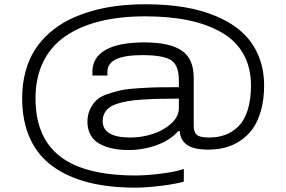

<svg xmlns="http://www.w3.org/2000/svg" viewBox="-20 -718 1331 892"><path d="M608.9 153.8Q485.4 153.8 389.4 129.2Q293.5 104.5 224.4 54.4Q155.3 4.4 119.1 -75.4Q83 -155.3 83 -262.2Q83 -328.6 98.6 -386Q114.3 -443.4 142.6 -487.3Q170.9 -531.2 211.7 -566.7Q252.4 -602.1 301.3 -626.5Q350.1 -650.9 408 -667.2Q465.8 -683.6 527.3 -690.9Q588.9 -698.2 655.8 -698.2Q752.4 -698.2 834.7 -684.8Q917 -671.4 986.3 -641.8Q1055.7 -612.3 1104.2 -568.6Q1152.8 -524.9 1179.9 -461.7Q1207 -398.4 1207 -319.8Q1207 -254.9 1192.1 -203.1Q1177.2 -151.4 1152.8 -118.2Q1128.4 -85 1094.5 -63Q1060.5 -41 1024.4 -32Q988.3 -22.9 948.2 -22.9Q879.9 -22.9 848.9 -44.9Q817.9 -66.9 814.9 -108.9H808.1Q771.5 -66.9 708.3 -43.9Q645 -21 577.1 -21Q536.1 -21 502.7 -28.1Q469.2 -35.2 442.6 -49.8Q416 -64.5 401.1 -90.6Q386.2 -116.7 386.2 -151.9Q386.2 -185.1 398.4 -210.4Q410.6 -235.8 428.2 -252.7Q445.8 -269.5 480 -281.2Q514.2 -293 543.9 -299.1Q573.7 -305.2 624.8 -308.3Q675.8 -311.5 712.4 -312.3Q749 -313 811 -313V-344.2Q811 -414.1 775.6 -438Q740.2 -461.9 640.1 -461.9Q480.5 -461.9 479 -386.2V-367.2H410.2Q409.2 -371.1 409.2 -384.8Q409.2 -450.7 470 -485.8Q530.8 -521 650.9 -521Q767.6 -521 823.7 -483.4Q879.9 -445.8 879.9 -356V-134.8Q879.9 -104.5 894 -91.8Q908.2 -79.1 951.2 -79.1Q993.2 -79.1 1027.1 -91.8Q1061 -104.5 1088.4 -131.8Q1115.7 -159.2 1130.9 -207.3Q1146 -255.4 1146 -320.8Q1146 -404.8 1110.6 -467.3Q1075.2 -529.8 1009 -567.6Q942.9 -605.5 854.7 -623.8Q766.6 -642.1 654.8 -642.1Q536.1 -642.1 442.6 -618.7Q349.1 -595.2 282.5 -548.8Q215.8 -502.4 180.4 -429.7Q145 -356.9 145 -261.2Q145 -80.1 259 8.5Q373 97.2 610.8 97.2Q661.1 97.2 730.2 88.4Q799.3 79.6 834 66.9V126Q792 137.7 724.4 145.8Q656.7 153.8 608.9 153.8ZM585.9 -79.1Q639.2 -79.1 690.4 -95.9Q741.7 -112.8 776.4 -145Q811 -177.2 811 -215.8V-259.8Q756.3 -259.8 716.8 -258.8Q677.2 -257.8 637.9 -255.1Q598.6 -252.4 572.3 -247.8Q545.9 -243.2 522.5 -235.4Q499 -227.5 485.6 -216.6Q472.2 -205.6 464.6 -190.4Q457 -175.3 457 -155.8Q457 -79.1 585.9 -79.1Z"/></svg>

Font: Archivo Expanded Light
Style: Regular
Weight: 300
Width: 7
Designer: Hector Gatti
Foundry: Omnibus-Type
Version: Version 2.001